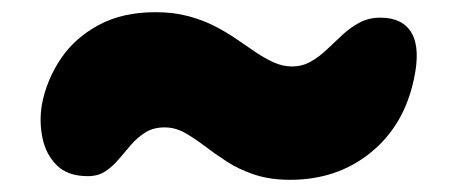

<svg xmlns="http://www.w3.org/2000/svg" viewBox="-20 -410 740 315"><path d="M456 -115Q423 -115 397.5 -123.5Q372 -132 352 -145Q332 -158 315 -171Q298 -184 282.5 -192.5Q267 -201 250 -201Q232 -201 219 -193Q206 -185 195.5 -173Q185 -161 175 -149Q165 -137 153 -129Q141 -121 124 -121Q91 -121 73 -139Q55 -157 49.5 -184.5Q44 -212 49 -240Q57 -280 80 -314Q103 -348 142 -369Q181 -390 235 -390Q265 -390 289 -383.5Q313 -377 332.5 -367Q352 -357 368.5 -345.5Q385 -334 400 -324Q415 -314 429.5 -307.5Q444 -301 459 -301Q476 -301 490 -309Q504 -317 516.5 -329Q529 -341 542 -353Q555 -365 570 -373Q585 -381 604 -381Q641 -381 655.5 -355.5Q670 -330 659 -280Q643 -204 588 -159.5Q533 -115 456 -115Z"/></svg>

Font: Shantell Sans Light ExtraBold
Style: Italic
Weight: 800
Italic angle: -11°
Version: Version 1.008;[ac192a2d6]